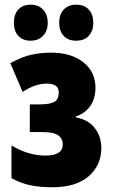

<svg xmlns="http://www.w3.org/2000/svg" viewBox="-20 -787 481 817"><path d="M196.8 -563Q282.7 -563 334.5 -522.2Q386.2 -481.4 386.2 -413.1Q386.2 -368.7 364.3 -336.4Q342.3 -304.2 303.2 -292V-287.1Q353.5 -278.8 382.3 -243.2Q411.1 -207.5 411.1 -157.2Q411.1 -83.5 357.2 -36.9Q303.2 9.8 202.1 9.8Q150.9 9.8 110.6 1.7Q70.3 -6.3 28.8 -28.8V-168Q100.6 -125 172.9 -125Q247.1 -125 247.1 -171.9Q247.1 -196.8 228 -210.9Q209 -225.1 158.2 -225.1H106.9V-342.8H147.9Q192.4 -342.8 211.2 -353.5Q230 -364.3 230 -395Q230 -431.2 176.8 -431.2Q130.9 -431.2 76.2 -396L23.9 -518.1Q72.8 -545.4 113.5 -554.2Q154.3 -563 196.8 -563ZM39.1 -689.9Q39.1 -726.6 58.3 -746.8Q77.6 -767.1 109.9 -767.1Q143.6 -767.1 163.3 -746.1Q183.1 -725.1 183.1 -689.9Q183.1 -655.8 163.3 -634.8Q143.6 -613.8 109.9 -613.8Q77.6 -613.8 58.3 -634Q39.1 -654.3 39.1 -689.9ZM231.9 -689.9Q231.9 -726.6 251.7 -746.8Q271.5 -767.1 304.2 -767.1Q338.9 -767.1 357.9 -746.1Q377 -725.1 377 -689.9Q377 -655.8 357.9 -634.8Q338.9 -613.8 304.2 -613.8Q270 -613.8 251 -634.3Q231.9 -654.8 231.9 -689.9Z"/></svg>

Font: Open Sans Condensed ExtraBold
Style: Regular
Weight: 800
Width: 3
Designer: Monotype Design Team
Foundry: Monotype Imaging Inc.
Version: Version 3.000; ttfautohint (v1.8.4)